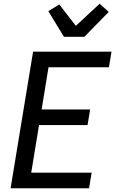

<svg xmlns="http://www.w3.org/2000/svg" viewBox="-20 -1013 640 1033"><path d="M37 0 158 -735H580L566 -651H241L204 -424H465L451 -340H190L148 -84H473L459 0ZM324 -815 240 -953 299 -989 388 -874 516 -993 565 -949 434 -815Z"/></svg>

Font: Iosevka Medium Extended
Style: Italic
Weight: 500
Width: 7
Italic angle: -9°
Monospace: yes
Designer: Belleve Invis
Foundry: Belleve Invis
Version: Version 32.5.0; ttfautohint (v1.8.4)